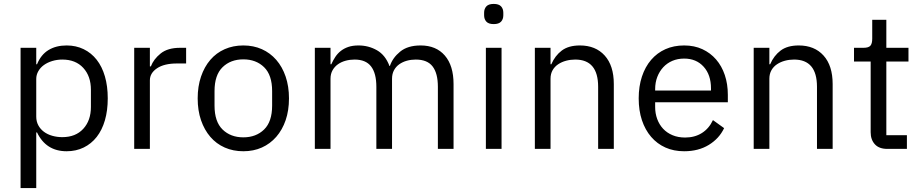

<svg xmlns="http://www.w3.org/2000/svg" viewBox="-20 -760 4701 980"><path d="M85 -516H165V-432H169Q189 -481 227.5 -504.5Q266 -528 320 -528Q368 -528 407 -509Q446 -490 473.5 -455Q501 -420 515.5 -370Q530 -320 530 -258Q530 -196 515.5 -146Q501 -96 473.5 -61Q446 -26 407 -7Q368 12 320 12Q215 12 169 -84H165V200H85ZM298 -60Q366 -60 405 -102.5Q444 -145 444 -214V-302Q444 -371 405 -413.5Q366 -456 298 -456Q271 -456 246.5 -448.5Q222 -441 204 -428Q186 -415 175.5 -396.5Q165 -378 165 -357V-165Q165 -140 175.5 -120.5Q186 -101 204 -87.5Q222 -74 246.5 -67Q271 -60 298 -60Z M665 0V-516H745V-421H750Q764 -458 800 -487Q836 -516 899 -516H930V-436H883Q818 -436 781.5 -411.5Q745 -387 745 -350V0Z M1222 12Q1170 12 1127 -7Q1084 -26 1053.5 -61.5Q1023 -97 1006 -146.5Q989 -196 989 -258Q989 -319 1006 -369Q1023 -419 1053.5 -454.5Q1084 -490 1127 -509Q1170 -528 1222 -528Q1274 -528 1316.5 -509Q1359 -490 1390 -454.5Q1421 -419 1438 -369Q1455 -319 1455 -258Q1455 -196 1438 -146.5Q1421 -97 1390 -61.5Q1359 -26 1316.5 -7Q1274 12 1222 12ZM1222 -59Q1287 -59 1328 -99Q1369 -139 1369 -221V-295Q1369 -377 1328 -417Q1287 -457 1222 -457Q1157 -457 1116 -417Q1075 -377 1075 -295V-221Q1075 -139 1116 -99Q1157 -59 1222 -59Z M1587 0V-516H1667V-432H1671Q1680 -452 1691.5 -469.5Q1703 -487 1719.5 -500Q1736 -513 1758 -520.5Q1780 -528 1810 -528Q1861 -528 1904 -503.5Q1947 -479 1968 -423H1970Q1984 -465 2022.5 -496.5Q2061 -528 2127 -528Q2206 -528 2250.5 -476.5Q2295 -425 2295 -331V0H2215V-317Q2215 -386 2188 -421Q2161 -456 2102 -456Q2078 -456 2056.5 -450Q2035 -444 2018 -432Q2001 -420 1991 -401.5Q1981 -383 1981 -358V0H1901V-317Q1901 -386 1874 -421Q1847 -456 1790 -456Q1766 -456 1744 -450Q1722 -444 1705 -432Q1688 -420 1677.5 -401.5Q1667 -383 1667 -358V0Z M2500 -637Q2474 -637 2462.5 -649.5Q2451 -662 2451 -682V-695Q2451 -715 2462.5 -727.5Q2474 -740 2500 -740Q2526 -740 2537.5 -727.5Q2549 -715 2549 -695V-682Q2549 -662 2537.5 -649.5Q2526 -637 2500 -637ZM2460 -516H2540V0H2460Z M2710 0V-516H2790V-432H2794Q2813 -476 2847.5 -502Q2882 -528 2940 -528Q3020 -528 3066.5 -476.5Q3113 -425 3113 -331V0H3033V-317Q3033 -456 2916 -456Q2892 -456 2869.5 -450Q2847 -444 2829 -432Q2811 -420 2800.5 -401.5Q2790 -383 2790 -358V0Z M3472 12Q3419 12 3376.5 -7Q3334 -26 3303.5 -61.5Q3273 -97 3256.5 -146.5Q3240 -196 3240 -258Q3240 -319 3256.5 -369Q3273 -419 3303.5 -454.5Q3334 -490 3376.5 -509Q3419 -528 3472 -528Q3524 -528 3565 -509Q3606 -490 3635 -456.5Q3664 -423 3679.5 -377Q3695 -331 3695 -276V-238H3324V-214Q3324 -181 3334.5 -152.5Q3345 -124 3364.5 -103Q3384 -82 3412.5 -70Q3441 -58 3477 -58Q3526 -58 3562.5 -81Q3599 -104 3619 -147L3676 -106Q3651 -53 3598 -20.5Q3545 12 3472 12ZM3472 -461Q3439 -461 3412 -449.5Q3385 -438 3365.5 -417Q3346 -396 3335 -367.5Q3324 -339 3324 -305V-298H3609V-309Q3609 -378 3571.5 -419.5Q3534 -461 3472 -461Z M3827 0V-516H3907V-432H3911Q3930 -476 3964.5 -502Q3999 -528 4057 -528Q4137 -528 4183.5 -476.5Q4230 -425 4230 -331V0H4150V-317Q4150 -456 4033 -456Q4009 -456 3986.5 -450Q3964 -444 3946 -432Q3928 -420 3917.5 -401.5Q3907 -383 3907 -358V0Z M4509 0Q4467 0 4445.5 -23.5Q4424 -47 4424 -85V-446H4339V-516H4387Q4413 -516 4422.5 -526.5Q4432 -537 4432 -563V-659H4504V-516H4617V-446H4504V-70H4609V0Z"/></svg>

Font: IBM Plex Sans Hebrew
Style: Regular
Weight: 400
Designer: Mike Abbink, Paul van der Laan, Pieter van Rosmalen, Yanek Iontef
Foundry: Bold Monday
Version: Version 1.2